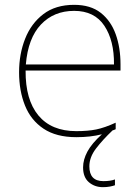

<svg xmlns="http://www.w3.org/2000/svg" viewBox="-20 -558 580 795"><path d="M350 131Q350 192 408 192Q437 192 456 185V209Q448 212 435 214.5Q422 217 406 217Q372 217 348 196.5Q324 176 324 135Q324 103 342 69.5Q360 36 402 -2Q355 10 296 10Q213 10 160.5 -25Q108 -60 83.5 -121Q59 -182 59 -259Q59 -334 84 -397.5Q109 -461 159.5 -499.5Q210 -538 287 -538Q355 -538 397 -505Q439 -472 459 -416.5Q479 -361 479 -291V-266H86Q85 -145 139 -80Q193 -15 296 -15Q344 -15 378.5 -22Q413 -29 459 -50V-23Q453 -20 446 -18Q405 21 377.5 57Q350 93 350 131ZM287 -513Q203 -513 149.5 -456.5Q96 -400 87 -291H452Q453 -390 412 -451.5Q371 -513 287 -513Z"/></svg>

Font: Noto Sans Tamil Thin
Style: Regular
Weight: 100
Designer: Jelle Bosma - Monotype Design Team
Foundry: Monotype Imaging Inc.
Version: Version 2.004; ttfautohint (v1.8.4.7-5d5b)